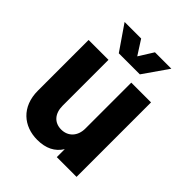

<svg xmlns="http://www.w3.org/2000/svg" viewBox="-200 -813 935 935"><g transform="rotate(45 267.5 -345.5)"><path d="M216 8C275 8 317 -13 343 -55V0H479V-513H343V-197C343 -145 311 -110 263 -110C215 -110 186 -144 186 -197V-513H49V-164C49 -52 123 8 216 8ZM111 -699 199 -571H344L433 -699H320L273 -624L225 -699Z"/></g></svg>

Font: Vanilla Cream ExtraBold
Style: Regular
Weight: 800
Designer: Jeremy Tribby, Jinavaṁso
Foundry: Tribby Type
Version: Version 1.422;Glyphs 3.1.2 (3151)